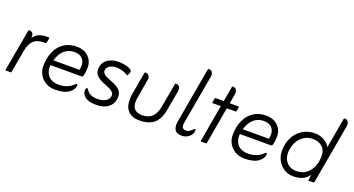

<svg xmlns="http://www.w3.org/2000/svg" viewBox="-41 -1026 2782 1508"><g transform="rotate(20 1350.0 -272.5)"><path d="M118 -309Q139 -338 166 -349Q193 -360 237 -360H247Q251 -360 251 -357V-354L244 -316Q244 -309 238 -309H218Q166 -309 137 -281Q108 -253 97 -192L64 -6Q63 0 58 0H18Q14 0 14 -4V-6L76 -354Q76 -360 82 -360H87Q101 -360 110 -350Q119 -340 119 -323Q119 -322 118.5 -318Q118 -314 118 -309Z M333 -160Q332 -153 332 -146Q332 -139 332 -134Q336 -88 365.5 -62.5Q395 -37 443 -37Q519 -37 567 -85Q573 -92 579 -92Q585 -92 585 -83Q585 -48 546.5 -19.5Q508 9 431 9Q387 9 353.5 -10Q320 -29 301 -61.5Q282 -94 282 -134Q282 -202 305 -254.5Q328 -307 372 -337Q416 -367 479 -367Q540 -367 577 -331Q614 -295 614 -241Q614 -227 612 -207.5Q610 -188 606 -176Q604 -166 600.5 -163Q597 -160 589 -160ZM341 -203H560Q564 -226 564 -238Q564 -275 541.5 -298Q519 -321 474 -321Q428 -321 393 -291.5Q358 -262 341 -203Z M931 -297Q929 -291 925 -291Q924 -291 920 -293Q905 -304 879 -312Q853 -320 830 -320Q793 -320 769.5 -304.5Q746 -289 746 -265Q746 -248 763 -234.5Q780 -221 818 -207Q871 -188 894.5 -165Q918 -142 918 -110Q918 -53 879 -21Q840 11 775 11Q713 11 683.5 -11.5Q654 -34 654 -66Q654 -88 667 -88Q672 -88 675 -82Q699 -36 770 -36Q813 -36 840 -54Q867 -72 867 -101Q867 -119 850 -133Q833 -147 793 -162Q741 -181 718 -203Q695 -225 695 -256Q695 -309 732 -338Q769 -367 830 -367Q858 -367 883.5 -361.5Q909 -356 925.5 -346.5Q942 -337 942 -326Q942 -323 941 -320Q940 -317 938 -312Z M1315 -146Q1301 -64 1257.5 -27Q1214 10 1135 10Q1074 10 1041.5 -24Q1009 -58 1010 -121Q1010 -133 1011 -145Q1012 -157 1014 -169L1047 -354Q1049 -360 1052 -360H1057Q1072 -360 1081.5 -349.5Q1091 -339 1091 -322Q1091 -318 1090.5 -315Q1090 -312 1089 -308L1063 -156Q1061 -147 1060 -137.5Q1059 -128 1059 -120Q1059 -36 1143 -36Q1196 -36 1226 -66Q1256 -96 1266 -153L1302 -354Q1304 -360 1308 -360H1312Q1327 -360 1336 -349.5Q1345 -339 1345 -322Q1345 -318 1345 -315Q1345 -312 1344 -308Z M1474 -92Q1473 -88 1473 -82.5Q1473 -77 1473 -75Q1473 -41 1506 -41Q1518 -41 1524 -42.5Q1530 -44 1538.5 -50.5Q1547 -57 1564 -72Q1569 -77 1571 -77Q1578 -77 1578 -67Q1578 -35 1551 -13Q1524 9 1488 9Q1421 9 1421 -59Q1421 -74 1424 -89L1505 -549Q1506 -556 1511 -556H1516Q1531 -556 1539.5 -545.5Q1548 -535 1548 -518Q1548 -514 1548 -511Q1548 -508 1547 -504Z M1700 -315H1632Q1628 -315 1628 -318V-321L1634 -354Q1635 -360 1640 -360H1708L1730 -484Q1731 -491 1735 -491H1740Q1755 -491 1764 -480.5Q1773 -470 1773 -453Q1773 -449 1773 -446Q1773 -443 1772 -439L1758 -360H1832Q1836 -360 1836 -357V-354L1830 -321Q1829 -315 1824 -315H1750L1696 -6Q1695 0 1689 0H1649Q1645 0 1645 -2Q1645 -5 1646 -6Z M1916 -160Q1915 -153 1915 -146Q1915 -139 1915 -134Q1919 -88 1948.5 -62.5Q1978 -37 2026 -37Q2102 -37 2150 -85Q2156 -92 2162 -92Q2168 -92 2168 -83Q2168 -48 2129.5 -19.5Q2091 9 2014 9Q1970 9 1936.5 -10Q1903 -29 1884 -61.5Q1865 -94 1865 -134Q1865 -202 1888 -254.5Q1911 -307 1955 -337Q1999 -367 2062 -367Q2123 -367 2160 -331Q2197 -295 2197 -241Q2197 -227 2195 -207.5Q2193 -188 2189 -176Q2187 -166 2183.5 -163Q2180 -160 2172 -160ZM1924 -203H2143Q2147 -226 2147 -238Q2147 -275 2124.5 -298Q2102 -321 2057 -321Q2011 -321 1976 -291.5Q1941 -262 1924 -203Z M2597 -299 2641 -549Q2642 -556 2647 -556H2651Q2666 -556 2675 -545.5Q2684 -535 2684 -517Q2684 -514 2683.5 -510.5Q2683 -507 2683 -503L2595 -6Q2594 0 2589 0H2549Q2545 0 2545 -3Q2545 -5 2546 -6L2553 -51Q2526 -17 2495.5 -4Q2465 9 2421 9Q2378 9 2344 -12.5Q2310 -34 2290.5 -70.5Q2271 -107 2271 -151Q2271 -214 2296.5 -263Q2322 -312 2367 -339.5Q2412 -367 2470 -367Q2510 -367 2543.5 -349Q2577 -331 2597 -299ZM2428 -38Q2497 -38 2537.5 -88Q2578 -138 2578 -217Q2578 -266 2548 -293Q2518 -320 2468 -320Q2426 -320 2393 -298Q2360 -276 2341 -237.5Q2322 -199 2321 -150Q2321 -101 2351.5 -69.5Q2382 -38 2428 -38Z"/></g></svg>

Font: Zain Light
Style: Italic
Weight: 300
Italic angle: -10°
Designer: Zain,Boutros
Foundry: Mobile Telecommunications Company (Zain), 2024
Version: Version 1.51; ttfautohint (v1.8.4)